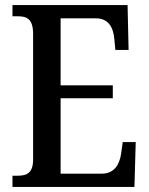

<svg xmlns="http://www.w3.org/2000/svg" viewBox="-20 -734 586 754"><path d="M29 0H508L513 -176H462L456 -133C450 -89 430 -52 379 -52H218V-348H423V-399H218V-662H357C406 -662 425 -626 429 -581L433 -538H485L481 -714H29V-670H50C83 -670 110 -662 110 -601V-108C110 -55 86 -44 50 -44H29Z"/></svg>

Font: Noto Serif Bengali Condensed Medium
Style: Regular
Weight: 500
Width: 3
Designer: Juan Bruce, Universal Thirst, Indian Type Foundry and the Monotype Design Team.
Foundry: Monotype Imaging Inc.
Version: Version 2.003